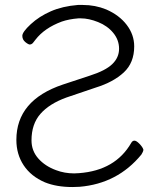

<svg xmlns="http://www.w3.org/2000/svg" viewBox="-20 -733 657 774"><path d="M521 -546Q521 -480 479 -441Q437 -402 366 -380L248 -340Q179 -315 143 -274Q107 -233 107 -167Q107 -125 134.5 -94Q162 -63 206 -47Q240 -34 279 -34Q289 -34 299 -35Q445 -46 509 -157Q514 -166 522 -166Q530 -166 542.5 -153Q555 -140 558 -130Q558 -129 557.5 -125.5Q557 -122 550 -110Q454 7 301 20Q286 21 272 21Q208 21 161 2Q105 -22 75.5 -66.5Q46 -111 46 -169Q46 -329 233 -392L342 -428Q405 -448 432.5 -474.5Q460 -501 460 -536.5Q460 -572 436.5 -600.5Q413 -629 375.5 -644Q338 -659 306 -659Q301 -659 296 -659Q258 -656 229 -646Q159 -620 123 -573L112 -559Q107 -554 101 -553.5Q95 -553 82.5 -563Q70 -573 70 -588.5Q70 -604 104 -635.5Q138 -667 185 -687.5Q232 -708 294 -713Q304 -713 314 -713Q364 -713 408 -695Q461 -672 491 -632.5Q521 -593 521 -546Z"/></svg>

Font: Moon Stars Kai T Light
Style: Regular
Weight: 300
Designer: GuiWonder
Version: Version 1.101